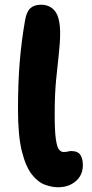

<svg xmlns="http://www.w3.org/2000/svg" viewBox="-20 -780 387 811"><path d="M225 11Q200 11 170.5 0.5Q141 -10 115 -42.5Q89 -75 72.5 -140.5Q56 -206 56 -317Q56 -431 63.5 -520.5Q71 -610 86 -695Q92 -730 108 -745Q124 -760 153 -760Q192 -760 213 -732Q234 -704 234 -640Q234 -600 228.5 -552.5Q223 -505 217 -443Q211 -381 211 -297Q211 -225 216 -191.5Q221 -158 229.5 -148Q238 -138 248 -138Q260 -138 267 -140Q274 -142 281 -142Q309 -142 319.5 -125.5Q330 -109 330 -83Q330 -40 300 -14.5Q270 11 225 11Z"/></svg>

Font: Shantell Sans Normal
Style: Bold
Weight: 700
Designer: Stephen Nixon, Anya Danilova, Shantell Martin
Foundry: Arrow Type
Version: Version 1.009;[a7da0bfa3]